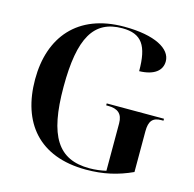

<svg xmlns="http://www.w3.org/2000/svg" viewBox="-107 -833 961 952"><g transform="rotate(15 374.0 -357.0)"><path d="M415 10C504 10 577 -7 651 -41V-250C651 -303 669 -324 714 -324H724V-334H430V-324H440C489 -324 515 -304 515 -254V-11C490 -5 460 -1 430 -1C269 -1 202 -105 202 -358C202 -610 263 -714 409 -714C509 -714 544 -661 544 -530C621 -532 659 -564 659 -611C659 -675 575 -724 416 -724C177 -724 56 -574 56 -358C56 -137 173 10 415 10Z"/></g></svg>

Font: Noto Serif Display SemiBold
Style: Regular
Weight: 600
Designer: Monotype Design Team
Foundry: Monotype Imaging Inc.
Version: Version 2.009